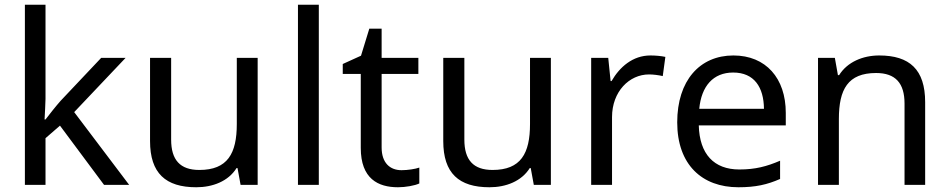

<svg xmlns="http://www.w3.org/2000/svg" viewBox="-20 -780 4004 810"><path d="M172 -363V-760H85V0H172V-197L233 -250L419 0H525L293 -307L510 -536H407L236 -355C218 -335 184 -292 172 -276H168C169 -301 172 -342 172 -363Z M1067 -536H979V-257C979 -132 940 -63 821 -63C740 -63 702 -105 702 -191V-536H613V-185C613 -49 679 10 808 10C877 10 943 -15 978 -71H982L995 0H1067Z M1325 0V-760H1237V0Z M1674 -62C1625 -62 1590 -93 1590 -158V-468H1745V-536H1590V-659H1538L1503 -545L1426 -510V-468H1502V-156C1502 -26 1575 10 1659 10C1691 10 1730 3 1749 -6V-73C1732 -67 1700 -62 1674 -62Z M2304 -536H2216V-257C2216 -132 2177 -63 2058 -63C1977 -63 1939 -105 1939 -191V-536H1850V-185C1850 -49 1916 10 2045 10C2114 10 2180 -15 2215 -71H2219L2232 0H2304Z M2724 -546C2649 -546 2594 -497 2560 -438H2556L2546 -536H2474V0H2562V-286C2562 -394 2635 -466 2718 -466C2736 -466 2759 -463 2776 -459L2787 -540C2769 -544 2744 -546 2724 -546Z M3074 -546C2932 -546 2837 -440 2837 -264C2837 -85 2942 10 3095 10C3168 10 3216 -1 3271 -25V-102C3215 -78 3167 -65 3099 -65C2992 -65 2931 -130 2928 -251H3295V-304C3295 -450 3211 -546 3074 -546ZM3073 -474C3162 -474 3202 -412 3203 -321H2930C2939 -417 2989 -474 3073 -474Z M3689 -546C3621 -546 3555 -519 3520 -463H3515L3502 -536H3431V0H3519V-278C3519 -403 3557 -472 3676 -472C3758 -472 3796 -429 3796 -343V0H3883V-349C3883 -487 3817 -546 3689 -546Z"/></svg>

Font: Noto Sans Arabic
Style: Regular
Weight: 400
Designer: Monotype Design Team, Nadine Chahine, Nizar Qandah and Khaled Hosny
Foundry: Monotype Imaging Inc.
Version: Version 2.012